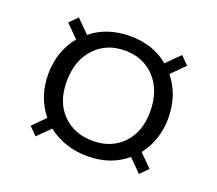

<svg xmlns="http://www.w3.org/2000/svg" viewBox="-84 -833 751 666"><g transform="rotate(20 292.0 -500.0)"><path d="M483.9 -282.2 438 -328.1Q379.9 -278.8 293.9 -278.8Q210.4 -278.8 147.9 -327.1L102.5 -282.2L73.7 -311L118.7 -356Q69.8 -418 69.8 -500Q69.8 -584.5 119.6 -646L73.7 -691.9L102.5 -721.2L149.9 -673.8Q207.5 -721.2 293 -721.2Q378.4 -721.2 435.5 -672.9L483.9 -721.2L512.7 -691.9L464.8 -644Q513.7 -583.5 513.7 -498Q513.7 -418 466.8 -356.9L512.7 -311ZM138.7 -498Q138.7 -422.4 181.9 -378.7Q225.1 -335 293.9 -335Q361.8 -335 404.3 -379.2Q446.8 -423.3 446.8 -498Q446.8 -575.7 404.1 -621.8Q361.3 -668 293 -668Q224.6 -668 181.6 -621.8Q138.7 -575.7 138.7 -498Z"/></g></svg>

Font: Trocchi
Style: Regular
Weight: 400
Designer: vernon adams
Version: Version 1.0; ttfautohint (v0.8) -l 6 -r 50 -G 100